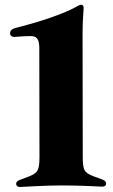

<svg xmlns="http://www.w3.org/2000/svg" viewBox="-20 -761 463 788"><path d="M61.8 6.4C73.9 6.4 161.9 0 232.2 0C319.6 0 387.1 5 399.9 5C410.5 5 415.5 -0.7 415.5 -7.8C415.5 -15.6 410.5 -20.6 398.4 -24.9C384.6 -30.2 372.9 -34.1 363.6 -37.6C326 -52.9 319.6 -60 319.6 -121.4L318.9 -622.2C318.9 -681.5 323.2 -714.1 323.2 -729.4C323.2 -739.7 316.4 -741.5 313.2 -741.5C307.5 -741.5 299.7 -737.2 296.2 -735.1C275.6 -723 207 -688.2 54.7 -649.1C41.9 -645.6 21.3 -642.4 21.3 -625C21.3 -616.1 26.6 -609.4 39.1 -609.4C46.5 -609.4 74.9 -612.9 104.4 -612.9C127.1 -612.9 140.6 -605.8 141.3 -566.1L142 -116.1C141.7 -58.9 133.5 -50.8 97.3 -36.2C87.7 -32.3 76.7 -28.4 63.2 -23.4C51.1 -19.2 46.2 -14.2 46.2 -6.4C46.2 0.7 51.1 6.4 61.8 6.4Z"/></svg>

Font: Margiela Serif
Style: Bold
Weight: 700
Designer: Andreas Faust, Stefan Endress
Version: Version 1.002;FEAKit 1.0